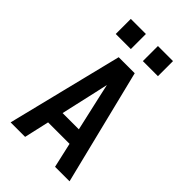

<svg xmlns="http://www.w3.org/2000/svg" viewBox="-276 -1050 1152 1152"><g transform="rotate(45 300.0 -474.5)"><path d="M50 0 232 -735H368L550 0H427L391 -159H209L173 0ZM231 -260H369L317 -490Q313 -509 308.5 -528.5Q304 -548 300 -567Q296 -548 291.5 -528.5Q287 -509 283 -490ZM479 -821H351V-949H479ZM121 -821V-949H249V-821Z"/></g></svg>

Font: Iosevka SS04 Extended
Style: Bold
Weight: 700
Width: 7
Monospace: yes
Designer: Belleve Invis
Foundry: Belleve Invis
Version: Version 19.0.0; ttfautohint (v1.8.4)